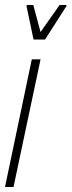

<svg xmlns="http://www.w3.org/2000/svg" viewBox="-20 -747 286 767"><path d="M0 0 107 -510H142L34 0ZM114 -589 86 -722 87 -727H113L142 -619L218 -727H246L245 -722L160 -589Z"/></svg>

Font: Saira UltraCondensed Thin
Style: Italic
Weight: 250
Width: 1
Italic angle: -12°
Designer: Hector Gatti with collaboration of the Omnibus-Type team
Foundry: Omnibus-Type
Version: Version 1.101